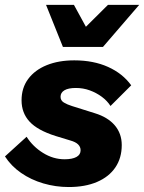

<svg xmlns="http://www.w3.org/2000/svg" viewBox="-28 -758 592 789"><path d="M254.4 10.6Q200.8 10.6 150 -4.3Q99.2 -19.2 58.4 -47.6Q17.5 -76 -7.6 -115.2L81.3 -196Q107.1 -155.4 149 -129.5Q190.9 -103.5 237.5 -103.5Q268.7 -103.5 286 -112.9Q303.2 -122.2 303.2 -140.5Q303.2 -154.6 292.8 -164.7Q282.5 -174.7 261.4 -180.6L200.7 -199.1Q126.1 -222.6 93.4 -258.3Q60.6 -293.9 60.6 -345.7Q60.6 -396.9 87.9 -433.6Q115.2 -470.4 164 -490.2Q212.8 -510 277.2 -510Q355.7 -510 415.8 -483.1Q476 -456.1 511.2 -407.4L426.1 -322.5Q412.7 -343.7 390.3 -360.3Q367.8 -376.9 340.8 -386.7Q313.8 -396.5 283.8 -396.5Q252.8 -396.5 236.8 -387Q220.8 -377.5 220.8 -360.2Q220.8 -344.8 234.7 -336.5Q248.5 -328.3 267.4 -322.4L361.9 -292.7Q415.2 -276.4 443.8 -242.7Q472.3 -209 472.3 -161.9Q472.3 -108.8 446.1 -70.1Q419.9 -31.4 370.9 -10.4Q322 10.6 254.4 10.6ZM230.6 -565 161.2 -738H275.8L325 -648L415.6 -738H544L395 -565Z"/></svg>

Font: Work Sans
Style: Italic
Weight: 400
Italic angle: -13°
Designer: Wei Huang
Foundry: Wei Huang
Version: Version 2.012